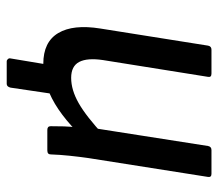

<svg xmlns="http://www.w3.org/2000/svg" viewBox="-59 -470 650 572"><g transform="rotate(90 266.0 -184.0)"><path d="M163 121Q159 121 156 117.5Q153 114 154 110L175 -16L262 -32L241 110Q238 121 230 121ZM170 12Q105 12 78.5 -32.5Q52 -77 65 -158L116 -479Q118 -489 128 -489H199Q211 -489 209 -479L159 -166Q152 -119 164.5 -95Q177 -71 212 -71Q248 -71 287.5 -93.5Q327 -116 384 -169L371 -87Q338 -55 305.5 -33Q273 -11 240 0.5Q207 12 170 12ZM367 0Q356 0 356 -10Q356 -29 356.5 -49Q357 -69 360 -90L361 -134L415 -479Q417 -489 427 -489H498Q509 -489 507 -478L451 -123Q447 -95 444 -66.5Q441 -38 440 -10Q440 0 428 0Z"/></g></svg>

Font: Sofia Sans Medium
Style: Italic
Weight: 500
Italic angle: -9°
Version: Version 4.101